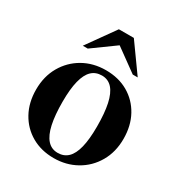

<svg xmlns="http://www.w3.org/2000/svg" viewBox="-172 -839 913 972"><g transform="rotate(30 285.0 -353.0)"><path d="M285.5 -21Q321.5 -21 345 -43.8Q368.5 -66.5 380.2 -114Q392 -161.5 392 -236Q392 -314 380.8 -366.5Q369.5 -419 345.8 -445.8Q322 -472.5 285 -472.5Q249 -472.5 225.5 -450Q202 -427.5 190 -380Q178 -332.5 178 -258Q178 -180 189.5 -127.2Q201 -74.5 224.8 -47.8Q248.5 -21 285.5 -21ZM281 12Q208 12 151.5 -20.5Q95 -53 63 -111Q31 -169 31 -245Q31 -321.5 65 -380.5Q99 -439.5 157.5 -472.8Q216 -506 289.5 -506Q363.5 -506 419.8 -473.5Q476 -441 507.8 -383Q539.5 -325 539.5 -249Q539.5 -172 505.2 -113Q471 -54 412.2 -21Q353.5 12 281 12ZM125 -554.5 241.5 -718H329L446 -554.5H417L263 -666H308L154 -554.5Z"/></g></svg>

Font: Newsreader 60pt SemiBold
Style: Regular
Weight: 600
Designer: Hugues Gentile
Foundry: Production Type
Version: Version 1.003